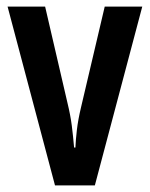

<svg xmlns="http://www.w3.org/2000/svg" viewBox="-20 -563 455 583"><path d="M147 0 3 -543H117L185 -250Q194 -213 198 -181.5Q202 -150 205 -115H209Q210 -139 213.5 -169Q217 -199 226 -237L298 -543H412L268 0Z"/></svg>

Font: Noto Sans Gujarati UI ExtraCondensed SemiBold
Style: Regular
Weight: 600
Width: 2
Designer: Jelle Bosma - Monotype Design Team, Universal Thirst
Foundry: Monotype Imaging Inc.
Version: Version 2.106; ttfautohint (v1.8.4.7-5d5b)